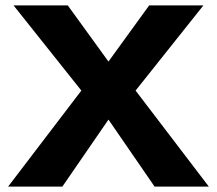

<svg xmlns="http://www.w3.org/2000/svg" viewBox="-20 -688 800 708"><path d="M480 -354 750 0H550L380 -247L210 0H10L280 -354L30 -668H230L380 -461L530 -668H730Z"/></svg>

Font: Madhuban Bold
Style: Regular
Weight: 700
Designer: jaikishan Patel
Foundry: MagicType
Version: Version 1.000